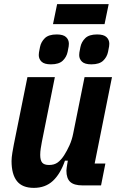

<svg xmlns="http://www.w3.org/2000/svg" viewBox="-20 -899 581 931"><path d="M113 -525H246L183 -211Q180 -195 177.5 -179Q175 -163 175 -148Q175 -122 184.5 -110.5Q194 -99 218 -99Q243 -99 259.5 -111Q276 -123 291 -146Q305 -168 317 -194.5Q329 -221 335 -252L390 -525H523L439 -106H491L470 0H380Q339 0 320.5 -17Q302 -34 302 -72Q302 -79 303.5 -87Q305 -95 306 -103L309 -120H295Q273 -56 236.5 -22Q200 12 144 12Q88 12 62 -21Q36 -54 36 -118Q36 -135 40 -159Q44 -183 47 -198ZM237 -782 257 -879H507L487 -782ZM227 -587Q195 -587 181.5 -600Q168 -613 168 -632Q168 -637 169 -645Q170 -653 174 -671Q179 -696 197.5 -714Q216 -732 255 -732Q287 -732 300.5 -719Q314 -706 314 -687Q314 -682 313 -674Q312 -666 308 -648Q303 -623 284.5 -605Q266 -587 227 -587ZM423 -587Q391 -587 377.5 -600Q364 -613 364 -632Q364 -637 365 -645Q366 -653 370 -671Q375 -696 393.5 -714Q412 -732 451 -732Q483 -732 496.5 -719Q510 -706 510 -687Q510 -682 509 -674Q508 -666 504 -648Q499 -623 480.5 -605Q462 -587 423 -587Z"/></svg>

Font: IBM Plex Sans Condensed
Style: Bold Italic
Weight: 700
Width: 3
Italic angle: -11.31°
Designer: Mike Abbink, Paul van der Laan, Pieter van Rosmalen
Foundry: Bold Monday
Version: Version 3.201